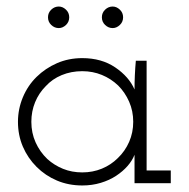

<svg xmlns="http://www.w3.org/2000/svg" viewBox="-20 -561 578 588"><path d="M503 0H392V-41Q392 -53 392 -63.5Q392 -74 392 -87Q385 -69 370.5 -52.5Q356 -36 335.5 -22.5Q315 -9 288.5 -1Q262 7 232 7Q190 7 154.5 -8Q119 -23 92 -50Q65 -77 50 -112Q35 -147 35 -188Q35 -227 50 -263Q65 -299 92 -325.5Q119 -352 154.5 -367.5Q190 -383 232 -383Q291 -383 333 -354.5Q375 -326 392 -287Q392 -308 393 -330.5Q394 -353 396 -375H429V-39H503ZM232 -343Q198 -343 169 -331Q140 -319 120 -297Q99 -276 87.5 -248Q76 -220 76 -188Q76 -154 89 -125Q102 -96 125 -74Q146 -55 173 -44Q200 -33 232 -33Q264 -33 292 -44.5Q320 -56 341 -77Q363 -98 375.5 -126.5Q388 -155 388 -188Q388 -221 375.5 -249.5Q363 -278 342 -299Q320 -320 292 -331.5Q264 -343 232 -343ZM357 -508Q357 -494 347 -484.5Q337 -475 325 -475Q312 -475 302 -484.5Q292 -494 292 -508Q292 -522 302 -531.5Q312 -541 325 -541Q337 -541 347 -531.5Q357 -522 357 -508ZM192 -508Q192 -494 182 -484.5Q172 -475 160 -475Q147 -475 137 -484.5Q127 -494 127 -508Q127 -522 137 -531.5Q147 -541 160 -541Q172 -541 182 -531.5Q192 -522 192 -508Z"/></svg>

Font: Josefin Slab
Style: Regular
Weight: 400
Designer: Santiago Orozco
Foundry: Typemade
Version: Version 2.000